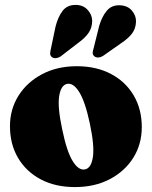

<svg xmlns="http://www.w3.org/2000/svg" viewBox="-20 -748 617 780"><path d="M292 -479Q371.5 -479 431 -447.5Q490.5 -416 523.2 -360.2Q556 -304.5 556 -231.5Q556 -162.5 521.8 -107.5Q487.5 -52.5 426.2 -20.2Q365 12 284.5 12Q205 12 145.8 -19.2Q86.5 -50.5 53.5 -106.2Q20.5 -162 20.5 -235.5Q20.5 -304 55 -359Q89.5 -414 150.8 -446.5Q212 -479 292 -479ZM326 -60Q351 -65.5 357.5 -111Q364 -156.5 345 -246Q326 -335.5 301.8 -374.2Q277.5 -413 251.5 -407Q227 -401 220.2 -356.5Q213.5 -312 233 -221Q251.5 -131.5 275.8 -92.8Q300 -54 326 -60ZM205.5 -639.5Q215.5 -679 233.8 -703.2Q252 -727.5 285.5 -728Q317 -728.5 335.5 -708.5Q354 -688.5 354.5 -664Q354.5 -636.5 340.5 -615.5Q326.5 -594.5 297.5 -573.5L226 -518.5Q217.5 -513 207.8 -511.8Q198 -510.5 191 -516Q184 -521.5 183.8 -529.8Q183.5 -538 186.5 -548.5ZM383 -643Q394.5 -681.5 414.2 -704.8Q434 -728 467 -726.5Q498.5 -725.5 516 -704.8Q533.5 -684 532.5 -659.5Q531.5 -632 516.5 -612Q501.5 -592 471.5 -572L398 -520.5Q389 -515 379.2 -514.5Q369.5 -514 363 -519.5Q356 -526 356.5 -534.2Q357 -542.5 360.5 -552.5Z"/></svg>

Font: Fraunces 72pt S050 Black
Style: Regular
Weight: 900
Version: Version 1.000; ttfautohint (v1.8.3)